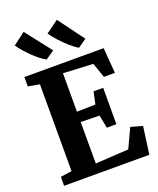

<svg xmlns="http://www.w3.org/2000/svg" viewBox="-180 -1124 1017 1232"><g transform="rotate(-20 329.0 -508.5)"><path d="M117 -72V-665L39 -679V-743H580.5L594 -569.5H519L484 -671L280 -681V-418.5L407 -421.5L425 -505H490.5V-256.5H425L408 -345.5L280 -348V-65L506.5 -78.5L568 -210L647.5 -187.5L622 0H40V-61ZM211.5 -800Q193 -809.5 170.2 -827.5Q147.5 -845.5 124.2 -868.2Q101 -891 81.8 -913.5Q62.5 -936 50.5 -954L133.5 -1017L271.5 -840.5L212.5 -800ZM432.5 -800Q408 -813.5 377.2 -840.8Q346.5 -868 318.5 -899Q290.5 -930 274 -954L360.5 -1017L491 -840L433.5 -800Z"/></g></svg>

Font: Merriweather 24pt ExtraBold
Style: Regular
Weight: 800
Version: Version 2.100